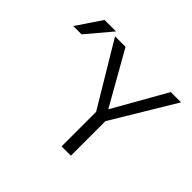

<svg xmlns="http://www.w3.org/2000/svg" viewBox="-167 -985 1213 1213"><g transform="rotate(45 439.0 -378.5)"><path d="M351.6 -730.5 552.7 -376H554.7L755.9 -730.5H847.7L593.8 -308.6V0H510.7V-308.6L257.8 -730.5ZM137.7 -756.8H240.2L99.6 -589.8H25.4Z"/></g></svg>

Font: Mgen+ 1c regular
Style: Regular
Weight: 400
Designer: [Source Han Sans]
Ryoko NISHIZUKA  (kana & ideographs); Paul D. Hunt (Latin, Greek & Cyrillic); Wenlong ZHANG  (bopomofo
Version: Version 1.059.20150602